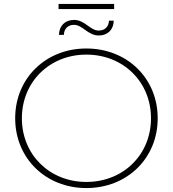

<svg xmlns="http://www.w3.org/2000/svg" viewBox="-20 -950 877 974"><path d="M277 -904H559V-930H277ZM481 -770C526 -770 556 -799 557 -845H533C531 -813 511 -795 480 -795C438 -795 410 -849 356 -849C310 -849 280 -819 279 -773H304C305 -805 325 -824 356 -824C398 -824 426 -770 481 -770ZM418 4C625 4 780 -147 780 -350C780 -553 625 -704 418 -704C212 -704 57 -553 57 -350C57 -147 212 4 418 4ZM418 -27C232 -27 91 -165 91 -350C91 -535 232 -673 418 -673C605 -673 746 -535 746 -350C746 -165 605 -27 418 -27Z"/></svg>

Font: Talent ExtraLight
Style: Regular
Weight: 200
Designer: Mike Powis
Version: Version 1.001;hotconv 1.0.109;makeotfexe 2.5.65596